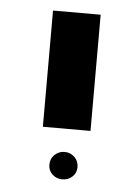

<svg xmlns="http://www.w3.org/2000/svg" viewBox="-41 -640 384 530"><g transform="rotate(5 151.0 -375.0)"><path d="M112 -181Q112 -198 123.5 -209Q135 -220 151 -220Q167 -220 178.5 -209Q190 -198 190 -181Q190 -165 178.5 -154.5Q167 -144 151 -144Q135 -144 123.5 -154.5Q112 -165 112 -181ZM85 -284V-606H217V-284Z"/></g></svg>

Font: Noto Sans Hebrew Droid
Style: Regular
Weight: 400
Designer: Monotype Design Team
Foundry: Monotype Imaging Inc.
Version: Version 1.100